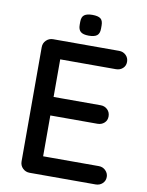

<svg xmlns="http://www.w3.org/2000/svg" viewBox="-93 -925 758 991"><g transform="rotate(10 285.5 -429.5)"><path d="M132 -700H478Q499 -700 513.5 -686Q528 -672 528 -651Q528 -630 513.5 -617Q499 -604 478 -604H176L186 -621V-397L177 -407H433Q454 -407 468.5 -393Q483 -379 483 -357Q483 -336 468.5 -323Q454 -310 433 -310H179L186 -319V-88L179 -96H478Q499 -96 513.5 -81.5Q528 -67 528 -48Q528 -27 513.5 -13.5Q499 0 478 0H132Q111 0 96 -14.5Q81 -29 81 -51V-649Q81 -671 96 -685.5Q111 -700 132 -700ZM309 -750Q280 -750 267 -761Q254 -772 254 -797V-813Q254 -839 268 -849Q282 -859 310 -859Q340 -859 353 -849Q366 -839 366 -813V-797Q366 -771 352.5 -760.5Q339 -750 309 -750Z"/></g></svg>

Font: Quicksand SemiBold
Style: Regular
Weight: 600
Designer: Andrew Paglinawan
Foundry: Andrew Paglinawan
Version: Version 3.006